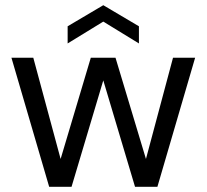

<svg xmlns="http://www.w3.org/2000/svg" viewBox="-20 -718 794 738"><path d="M169 0 24 -496H108L213 -107L329 -496H424L541 -107L645 -496H730L585 0H499L377 -409L255 0ZM240 -551V-617L377 -698L514 -617V-551L377 -635Z"/></svg>

Font: Firefly Display
Style: Regular
Weight: 400
Designer: Colophon Foundry, Jonny Pinhorn
Foundry: Colophon Foundry
Version: Version 1.200; ttfautohint (v1.8.3)